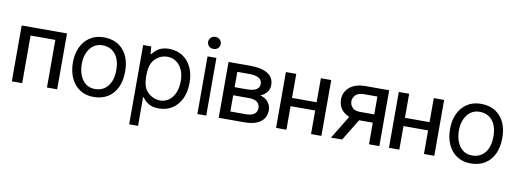

<svg xmlns="http://www.w3.org/2000/svg" viewBox="-69 -1160 4832 1789"><g transform="rotate(10 2346.5 -266.0)"><path d="M481.5 -528.4V0H384.9V-450.3H150.6V0H52.6V-528.4Z M826.7 11.4Q750.7 11.4 696 -24.7Q641.3 -60.7 611.9 -124.8Q582.4 -188.9 582.4 -272.7Q582.4 -353.7 611.9 -416.9Q641.3 -480.1 696 -516.3Q750.7 -552.6 826.7 -552.6Q942.8 -552.6 1009.8 -477.6Q1076.7 -402.7 1076.7 -272.7Q1076.7 -185.4 1046.5 -121.6Q1016.3 -57.9 960.2 -23.3Q904.1 11.4 826.7 11.4ZM826.7 -63.9Q903.4 -63.9 948.2 -119.3Q992.9 -174.7 992.9 -272.7Q992.9 -369.7 948.2 -423.5Q903.4 -477.3 826.7 -477.3Q777.7 -477.3 741.7 -450.6Q705.6 -424 685.9 -377.8Q666.2 -331.7 666.2 -272.7Q666.2 -214.5 684.7 -167.1Q703.1 -119.7 739 -91.8Q774.9 -63.9 826.7 -63.9Z M1198.9 204.5V-545.5H1275.6L1281.2 -477.3H1291.2Q1312.5 -508.5 1349.4 -530.5Q1386.4 -552.6 1443.2 -552.6Q1516.3 -552.6 1571 -518.1Q1625.7 -483.7 1655.9 -420.8Q1686.1 -358 1686.1 -272.7Q1686.1 -186.8 1655.9 -122.9Q1625.7 -58.9 1571 -23.8Q1516.3 11.4 1443.2 11.4Q1384.6 11.4 1347.1 -11.4Q1309.7 -34.1 1288.4 -66.8H1282.7V204.5ZM1286.9 -181.8Q1295.5 -146.3 1319.6 -119.9Q1343.8 -93.4 1376.4 -78.7Q1409.1 -63.9 1443.2 -63.9Q1488.6 -63.9 1524.7 -89.8Q1560.7 -115.8 1581.5 -162.6Q1602.3 -209.5 1602.3 -272.7Q1602.3 -367.5 1556.6 -422.4Q1511 -477.3 1441.8 -477.3Q1388.5 -477.3 1345.9 -445.5Q1303.3 -413.7 1288.4 -363.6Q1280.5 -335.9 1278.8 -309.5Q1277 -283 1277 -272.7Q1277 -262.1 1278.6 -234.7Q1280.2 -207.4 1286.9 -181.8Z M1849.4 -623.6Q1821.7 -623.6 1805.8 -640.3Q1789.8 -657 1789.8 -680.4Q1789.8 -701.7 1805.8 -719.5Q1821.7 -737.2 1849.4 -737.2Q1877.1 -737.2 1893.1 -719.5Q1909.1 -701.7 1909.1 -680.4Q1909.1 -657 1893.1 -640.3Q1877.1 -623.6 1849.4 -623.6ZM1892 -545.5V0H1808.2V-545.5Z M2252.8 0H2009.9V-528.4H2218.8Q2320 -528.4 2379.4 -493.3Q2438.9 -458.1 2438.9 -383.5Q2438.9 -347.3 2417.4 -318Q2396 -288.7 2354.8 -273.1Q2404.8 -260.3 2431.1 -226.6Q2457.4 -192.8 2457.4 -150.6Q2457.4 -76 2402.5 -38Q2347.7 0 2252.8 0ZM2106.5 -451.7V-306.8H2218.8Q2340.9 -306.8 2340.9 -377.8Q2340.9 -451.7 2218.8 -451.7ZM2359.4 -153.4Q2359.4 -189.6 2332.7 -209.9Q2306.1 -230.1 2252.8 -230.1H2106.5V-76.7H2252.8Q2306.1 -76.7 2332.7 -96.9Q2359.4 -117.2 2359.4 -153.4Z M2650.6 -528.4V-301.1H2883.5V-528.4H2981.5V0H2883.5V-223H2650.6V0H2552.6V-528.4Z M3305.4 -528.4H3529.8V0H3431.8V-204.5H3302.2L3177.6 0H3072.4L3206.3 -219.5Q3156.2 -238.6 3129.3 -277.5Q3102.3 -316.4 3102.3 -366.5Q3102.3 -436.8 3155.9 -482.6Q3209.5 -528.4 3305.4 -528.4ZM3295.5 -282.7H3431.8V-451.7H3305.4Q3250 -451.7 3225.1 -424.5Q3200.3 -397.4 3200.3 -366.5Q3200.3 -335.6 3222.8 -309.1Q3245.4 -282.7 3295.5 -282.7Z M3718.8 -528.4V-301.1H3951.7V-528.4H4049.7V0H3951.7V-223H3718.8V0H3620.7V-528.4Z M4394.9 11.4Q4318.9 11.4 4264.2 -24.7Q4209.5 -60.7 4180 -124.8Q4150.6 -188.9 4150.6 -272.7Q4150.6 -353.7 4180 -416.9Q4209.5 -480.1 4264.2 -516.3Q4318.9 -552.6 4394.9 -552.6Q4511 -552.6 4577.9 -477.6Q4644.9 -402.7 4644.9 -272.7Q4644.9 -185.4 4614.7 -121.6Q4584.5 -57.9 4528.4 -23.3Q4472.3 11.4 4394.9 11.4ZM4394.9 -63.9Q4471.6 -63.9 4516.3 -119.3Q4561.1 -174.7 4561.1 -272.7Q4561.1 -369.7 4516.3 -423.5Q4471.6 -477.3 4394.9 -477.3Q4345.9 -477.3 4309.8 -450.6Q4273.8 -424 4254.1 -377.8Q4234.4 -331.7 4234.4 -272.7Q4234.4 -214.5 4252.8 -167.1Q4271.3 -119.7 4307.2 -91.8Q4343 -63.9 4394.9 -63.9Z"/></g></svg>

Font: Inter UI
Style: Regular
Weight: 400
Designer: Rasmus Andersson
Foundry: rsms
Version: Version 2.2